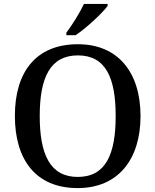

<svg xmlns="http://www.w3.org/2000/svg" viewBox="-20 -951 794 981"><path d="M319 -784V-771H366C421 -807 505 -886 530 -921V-931H409C388 -886 348 -822 319 -784ZM377 10C584 10 698 -137 698 -358C698 -580 584 -725 378 -725C161 -725 56 -580 56 -359C56 -137 161 10 377 10ZM377 -47C236 -47 183 -162 183 -358C183 -554 236 -668 378 -668C520 -668 571 -554 571 -358C571 -162 520 -47 377 -47Z"/></svg>

Font: Noto Serif Gurmukhi Medium
Style: Regular
Weight: 500
Designer: Vaibhav Singh and the Monotype Design Team
Foundry: Monotype Imaging Inc.
Version: Version 2.004